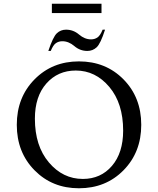

<svg xmlns="http://www.w3.org/2000/svg" viewBox="-20 -999 847 1029"><path d="M403 10Q260 10 165 -86.5Q70 -183 70 -330Q70 -477 165 -573.5Q260 -670 403 -670Q547 -670 642 -573.5Q737 -477 737 -330Q737 -183 642 -86.5Q547 10 403 10ZM424 -40Q520 -40 580 -110Q640 -180 640 -299Q640 -445 566 -533Q492 -621 386 -621Q290 -621 228.5 -551.5Q167 -482 167 -363Q167 -217 242 -128.5Q317 -40 424 -40ZM239 -726Q264 -801 284.5 -820.5Q305 -840 334 -840Q373 -840 403.5 -814Q434 -788 468 -788Q487 -788 502 -798Q517 -808 530 -840H543Q519 -765 498 -745.5Q477 -726 448 -726Q409 -726 378.5 -752Q348 -778 314 -778Q295 -778 280 -768Q265 -758 252 -726ZM258 -929V-979H524V-929Z"/></svg>

Font: Spectral
Style: Regular
Weight: 400
Designer: Jean-Baptiste Levee
Foundry: Production Type
Version: Version 1.002